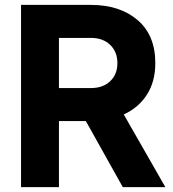

<svg xmlns="http://www.w3.org/2000/svg" viewBox="-20 -765 707 785"><path d="M66 -745H351Q470 -745 542.5 -683Q615 -621 615 -507Q615 -432 581 -378.5Q547 -325 486 -297L656 0H482L331 -270H221V0H66ZM352 -405Q401 -405 430.5 -433Q460 -461 460 -507Q460 -553 430.5 -581.5Q401 -610 352 -610H221V-405Z"/></svg>

Font: Eudoxus Sans ExtraBold
Style: Regular
Weight: 800
Designer: Stijn de Vries
Foundry: tokotype
Version: Version 2.005